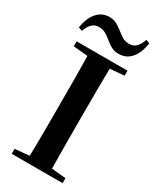

<svg xmlns="http://www.w3.org/2000/svg" viewBox="-238 -1025 901 1095"><g transform="rotate(30 213.0 -477.5)"><path d="M16.5 -815.6Q26.6 -882.2 58.6 -918.4Q90.6 -954.7 138 -954.7Q165.8 -954.7 186.1 -943.9Q206.3 -933.1 223.8 -919Q242.5 -904.2 262.4 -890.8Q282.4 -877.4 310.3 -877.4Q339 -877.4 357 -895.8Q375 -914.1 385.3 -947L409.7 -938.5Q400 -871.2 368.4 -834.7Q336.8 -798.2 288.4 -798.2Q259.6 -798.2 239.7 -808.9Q219.9 -819.6 202.9 -833.4Q185.1 -848.2 164.4 -861.8Q143.6 -875.5 114.9 -875.5Q89.1 -875.5 70.7 -858.1Q52.4 -840.8 41.4 -807.1ZM45.1 0V-32.6L198.2 -47.3H226L380.1 -32.6V0ZM138.6 0Q141.4 -85.2 141.7 -171.8Q142.1 -258.5 142.1 -346.1V-393.6Q142.1 -481.3 141.7 -567.7Q141.4 -654.1 138.6 -740.5H287Q285.3 -655.6 284.8 -568.4Q284.3 -481.3 284.3 -393.6V-346.9Q284.3 -259.9 284.8 -173.3Q285.3 -86.6 287 0ZM45.1 -707.9V-740.5H380.1V-707.9L226 -694.2H198.2Z"/></g></svg>

Font: Noto Serif HK
Style: Regular
Weight: 200
Designer: Ryoko NISHIZUKA 西塚涼子 (kana & ideographs); Frank Grießhammer (Latin, Greek & Cyrillic); Wenlong ZHANG 张文龙 (bopomofo); San
Foundry: Adobe
Version: Version 2.001;hotconv 1.1.0;makeotfexe 2.6.0